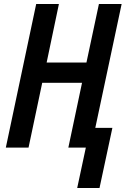

<svg xmlns="http://www.w3.org/2000/svg" viewBox="-20 -734 632 955"><path d="M364 201 407 0H320L388 -322H190L122 0H9L160 -714H273L212 -423H410L472 -714H585L454 -98H539L475 201Z"/></svg>

Font: Noto Sans Condensed SemiBold
Style: Italic
Weight: 600
Width: 3
Italic angle: -12°
Designer: Monotype Design Team
Foundry: Monotype Imaging Inc.
Version: Version 2.013; ttfautohint (v1.8.4.7-5d5b)